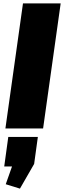

<svg xmlns="http://www.w3.org/2000/svg" viewBox="-20 -760 379 1136"><path d="M339 -740 235 0H12L116 -740ZM204 50 182 210 98 356 14 330 92 109 170 225H5L29 50Z"/></svg>

Font: Pathway Extreme Condensed Black
Style: Italic
Weight: 900
Width: 3
Italic angle: -8°
Version: Version 1.001;gftools[0.9.26]